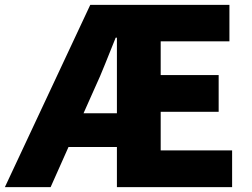

<svg xmlns="http://www.w3.org/2000/svg" viewBox="-39 -765 1029 785"><path d="M-19 0 330 -745H899V-596H618V-458H855V-308H618V-150H910V0H439V-611H434Q412 -557 391 -504Q370 -451 348 -404L168 0ZM155 -164V-302H532V-164Z"/></svg>

Font: Noto Sans SC Black
Style: Regular
Weight: 900
Designer: Ryoko NISHIZUKA  (kana, bopomofo & ideographs); Paul D. Hunt (Latin, Greek & Cyrillic); Sandoll Communications , Soo-you
Foundry: Adobe
Version: Version 2.004-H2;hotconv 1.0.118;makeotfexe 2.5.65603